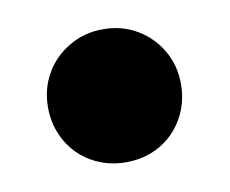

<svg xmlns="http://www.w3.org/2000/svg" viewBox="-41 -531 391 327"><g transform="rotate(-10 154.5 -368.0)"><path d="M154 -253Q122 -253 95.5 -268Q69 -283 54 -309.5Q39 -336 39 -368Q39 -400 54 -426Q69 -452 95.5 -467.5Q122 -483 154 -483Q187 -483 213 -467.5Q239 -452 254 -426Q269 -400 269 -368Q269 -336 254 -309.5Q239 -283 213 -268Q187 -253 154 -253Z"/></g></svg>

Font: Unbounded
Style: Bold
Weight: 700
Designer: Luke Prowse, Jean-Baptiste Morizot, Fátima Lázaro, Florian Runge
Foundry: NaN
Version: Version 1.700